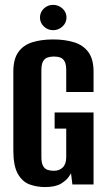

<svg xmlns="http://www.w3.org/2000/svg" viewBox="-20 -761 438 792"><path d="M165.5 10.6Q132.3 10.6 102.5 -0.1Q72.7 -10.8 53.8 -43.5Q35 -76.3 35 -140.8V-464.9Q35 -517.5 55.7 -546.3Q76.4 -575.2 113.4 -586.7Q150.3 -598.3 199.2 -598.3Q248 -598.3 285.7 -586.6Q323.4 -574.9 344.6 -546Q365.9 -517.1 365.9 -464.9V-381.6H253.2V-470.8Q253.2 -495.2 246.6 -507.4Q239.9 -519.6 228.7 -523.7Q217.5 -527.8 202 -527.8Q187.4 -527.8 175.7 -523.7Q164 -519.6 157.3 -507.4Q150.7 -495.2 150.7 -470.8V-113.5Q150.7 -89.8 157.3 -77.2Q164 -64.6 175.7 -60.5Q187.4 -56.5 202 -56.5Q224.7 -56.5 239 -70.4Q253.2 -84.4 253.2 -113.5V-230.6H205.3V-297H365.9V0H278.6L272.9 -46.3Q271.3 -43.4 269.4 -40.4Q267.5 -37.4 265.9 -35.1Q255.7 -18.2 232.2 -3.8Q208.7 10.6 165.5 10.6ZM198.9 -636.5Q176.8 -636.5 160.8 -651.9Q144.9 -667.2 144.9 -688.5Q144.9 -710.5 160.8 -725.7Q176.8 -740.9 198.9 -740.9Q221.6 -740.9 237.9 -725.7Q254.3 -710.5 254.3 -688.8Q254.3 -667.2 237.9 -651.9Q221.6 -636.5 198.9 -636.5Z"/></svg>

Font: Alumni Sans SC Thin
Style: Regular
Weight: 100
Designer: Robert E. Leuschke
Foundry: Robert E. Leuschke
Version: Version 1.018